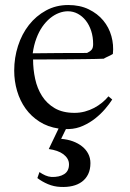

<svg xmlns="http://www.w3.org/2000/svg" viewBox="-20 -501 518 765"><path d="M137.2 184.6Q148.4 192.4 160.4 197.8Q172.4 203.1 185.1 204.1Q216.3 205.1 235.6 192.9Q254.9 180.7 254.9 153.8Q254.9 141.6 248.8 131.3Q242.7 121.1 232.2 113.3Q221.7 105.5 206.8 100.3Q191.9 95.2 174.3 92.8L213.4 11.2Q170.4 4.9 137.2 -16.4Q104 -37.6 81.8 -68.6Q59.6 -99.6 48.1 -138.7Q36.6 -177.7 36.6 -219.7Q36.6 -271 51.8 -318.1Q66.9 -365.2 95.2 -401.4Q123.5 -437.5 163.3 -459.2Q203.1 -481 252 -481Q298.3 -481 333.5 -463.9Q368.7 -446.8 391.4 -419.4Q414.1 -392.1 423.8 -357.2Q433.6 -322.3 429.7 -286.1Q421.4 -280.8 411.4 -276.4Q401.4 -272 393.1 -267.1Q380.9 -266.6 360.6 -266.1Q340.3 -265.6 315.7 -265.4Q291 -265.1 264.4 -264.9Q237.8 -264.6 212.6 -264.4Q187.5 -264.2 165.8 -264.2Q144 -264.2 129.9 -264.2H111.8Q111.8 -224.6 120.1 -186.5Q128.4 -148.4 147.5 -118.4Q166.5 -88.4 198.2 -69.8Q230 -51.3 276.9 -51.3Q298.3 -51.3 318.1 -56.6Q337.9 -62 355 -71Q372.1 -80.1 386.7 -92Q401.4 -104 412.1 -117.2L427.2 -104.5Q416 -86.9 398.7 -66.7Q381.3 -46.4 359.4 -29.1Q337.4 -11.7 310.8 0.2Q284.2 12.2 254.9 13.2H242.7L223.6 52.2Q249 54.2 270.3 62Q291.5 69.8 307.1 82.3Q322.8 94.7 331.5 111.6Q340.3 128.4 340.3 148.9Q340.3 174.3 331.3 192.9Q322.3 211.4 306.4 223.1Q290.5 234.9 268.6 240Q246.6 245.1 220.7 243.7Q194.8 242.7 171.1 232.7Q147.5 222.7 128.9 208.5ZM110.4 -288.6Q218.8 -290 326.7 -290Q338.4 -295.4 344.7 -302.5Q351.1 -309.6 351.1 -325.2Q351.1 -354 343.3 -377.9Q335.4 -401.9 321.8 -419.2Q308.1 -436.5 289.8 -446.3Q271.5 -456.1 250.5 -456.1Q232.9 -456.1 214.8 -449.2Q196.8 -442.4 179.9 -428.7Q163.1 -415 148.9 -394.8Q134.8 -374.5 125 -348.1Q114.7 -320.8 110.4 -288.6Z"/></svg>

Font: Varendra
Style: Regular
Weight: 400
Designer: Jacob Thomas
Foundry: Bangla Type Foundry
Version: Version 1.008